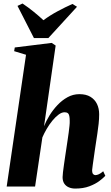

<svg xmlns="http://www.w3.org/2000/svg" viewBox="-20 -1061 631 1092"><path d="M407.5 11.5Q388 11.5 371.5 4.5Q355 -2.5 345.5 -16.8Q336 -31 336 -53.5Q336 -63 338.2 -81.8Q340.5 -100.5 343.8 -124.2Q347 -148 350.8 -172.5Q354.5 -197 357.5 -217Q361 -241 364.5 -264Q368 -287 370.8 -307.8Q373.5 -328.5 375.2 -345.5Q377 -362.5 376.5 -373.5Q376.5 -390.5 374.2 -401.5Q372 -412.5 365.5 -417.5Q359 -422.5 347 -422.5Q331 -422.5 313.2 -409.2Q295.5 -396 278 -374.8Q260.5 -353.5 245.8 -328.2Q231 -303 221 -279.5L179.5 0H18L128 -749.5L60.5 -770L64 -791L274 -817L296.5 -802L230.5 -343Q242 -372.5 261.5 -404.2Q281 -436 307 -463.5Q333 -491 364.2 -508.2Q395.5 -525.5 431.5 -525.5Q469.5 -525.5 494.2 -510.5Q519 -495.5 531.5 -469.8Q544 -444 544 -411Q544 -384.5 541 -357Q538 -329.5 533.8 -301.8Q529.5 -274 525.5 -247Q522.5 -228.5 519.5 -207.2Q516.5 -186 513.5 -164.8Q510.5 -143.5 507.8 -125Q505 -106.5 504 -94Q504 -76 510 -70.5Q516 -65 522.5 -65Q531 -65 542.2 -70Q553.5 -75 567 -87L579 -61Q567.5 -48.5 545 -31.5Q522.5 -14.5 488.2 -1.5Q454 11.5 407.5 11.5ZM173 -844.5 79.5 -1027.5 108 -1041Q141 -1019 171.5 -994.2Q202 -969.5 227 -946Q264 -973.5 307.8 -997Q351.5 -1020.5 392 -1038.5L418 -1022.5L255 -844.5Z"/></svg>

Font: Merriweather 120pt Black
Style: Italic
Weight: 900
Italic angle: -7.8°
Version: Version 2.101